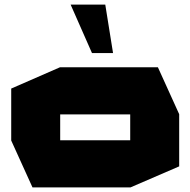

<svg xmlns="http://www.w3.org/2000/svg" viewBox="-20 -819 832 839"><path d="M243 -319V-525H670L763 -320V-319ZM122 0 29 -205V-206H549V0ZM29 -206V-432L242 -525H243V-206ZM549 0V-319H763V-92L550 0ZM382 -587 289 -798V-799H440L474 -587Z"/></svg>

Font: Foldit ExtraBold
Style: Regular
Weight: 800
Version: Version 1.003